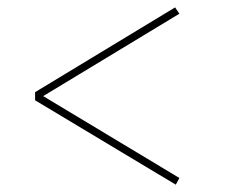

<svg xmlns="http://www.w3.org/2000/svg" viewBox="-20 -545 622 521"><path d="M457 -43.9 75.2 -272.9V-294.9L455.1 -524.9L466.8 -507.8L97.2 -284.2L466.8 -62Z"/></svg>

Font: Display Semibold
Style: Regular
Weight: 600
Designer: Latin by Veronika Burian and Jose Scaglione. Greek by Irene Vlachou. Cyrillic by Vera Evstafieva.
Foundry: TypeTogether
Version: Version 3.002